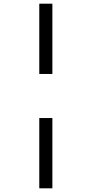

<svg xmlns="http://www.w3.org/2000/svg" viewBox="-20 -782 482 1041"><path d="M193 -381H264V-762H193ZM193 239H264V-142H193Z"/></svg>

Font: Noto Sans Display SemiCondensed
Style: Italic
Weight: 400
Width: 4
Italic angle: -12°
Designer: Monotype Design Team
Foundry: Monotype Imaging Inc.
Version: Version 1.900